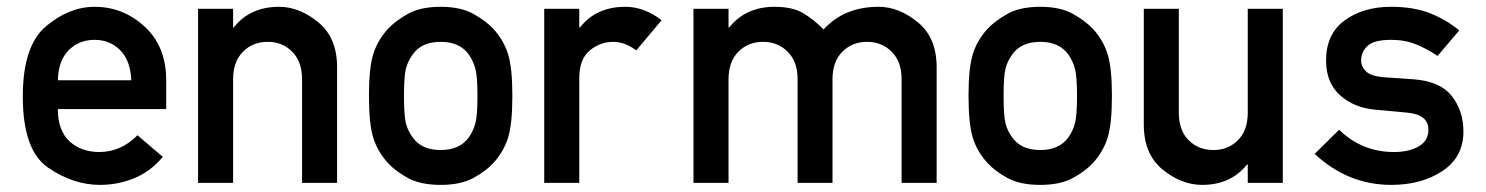

<svg xmlns="http://www.w3.org/2000/svg" viewBox="-20 -532 4327 559"><path d="M463.9 -214.4H148.4Q148.4 -151.9 182.4 -120.6Q216.3 -89.4 269 -89.4Q332 -89.4 380.4 -138.2L454.1 -75.2Q416.5 -31.2 369.4 -12.5Q322.3 6.3 271 6.3Q192.9 6.3 119.6 -44.2Q46.4 -94.7 46.4 -251Q46.4 -398.9 114 -455.6Q181.6 -512.2 255.4 -512.2Q338.9 -512.2 401.4 -454.3Q463.9 -396.5 463.9 -298.3ZM148.4 -298.3H362.3Q359.9 -355.5 330.1 -385.7Q300.3 -416 255.4 -416Q210 -416 179.9 -385.7Q149.9 -355.5 148.4 -298.3Z M556.6 0.5V-506.3H658.7V-452.1H660.6Q708 -512.2 792.5 -512.2Q851.6 -512.2 906.5 -467.3Q961.4 -422.4 961.4 -336.4V0.5H859.4V-301.3Q859.4 -352.5 830.8 -381.3Q802.2 -410.2 759.8 -410.2Q715.8 -410.2 687.3 -381.3Q658.7 -352.5 658.7 -301.3V0.5Z M1054.2 -253.4Q1054.2 -335 1066.9 -375Q1079.6 -415 1108.9 -447.3Q1129.9 -470.2 1166.7 -491.2Q1203.6 -512.2 1263.2 -512.2Q1321.8 -512.2 1358.9 -491.2Q1396 -470.2 1417 -447.3Q1446.3 -415 1459 -375Q1471.7 -335 1471.7 -253.4Q1471.7 -170.4 1459 -130.4Q1446.3 -90.3 1417 -58.1Q1396 -34.7 1358.9 -14.2Q1321.8 6.3 1263.2 6.3Q1203.6 6.3 1166.7 -14.2Q1129.9 -34.7 1108.9 -58.1Q1079.6 -90.3 1066.9 -130.4Q1054.2 -170.4 1054.2 -253.4ZM1370.1 -252.4Q1370.1 -307.6 1364.5 -330.1Q1358.9 -352.5 1345.2 -373Q1318.4 -410.2 1263.2 -410.2Q1207 -410.2 1181.2 -373Q1166.5 -352.5 1161.4 -330.1Q1156.2 -307.6 1156.2 -253.4Q1156.2 -197.8 1161.4 -175Q1166.5 -152.3 1181.2 -132.3Q1207 -95.2 1263.2 -95.2Q1318.4 -95.2 1345.2 -132.3Q1358.9 -152.3 1364.5 -174.8Q1370.1 -197.3 1370.1 -252.4Z M1564.5 0.5V-506.3H1666.5V-452.1H1668.5Q1715.8 -512.2 1800.3 -512.2Q1856 -512.2 1906.2 -473.1L1832.5 -385.3Q1799.3 -410.2 1765.1 -410.2Q1727.5 -410.2 1697 -385Q1666.5 -359.9 1666.5 -304.2V0.5Z M1999 0.5V-506.3H2101.1V-452.1H2103Q2151.4 -512.2 2234.9 -512.2Q2288.1 -512.2 2319.3 -493.2Q2350.6 -474.1 2377.9 -446.3Q2438 -512.2 2538.1 -512.2Q2597.2 -512.2 2652.1 -467.3Q2707 -422.4 2707 -336.4V0.5H2605V-301.3Q2605 -352.5 2576.2 -381.3Q2547.4 -410.2 2504.9 -410.2Q2460.9 -410.2 2432.4 -381.3Q2403.8 -352.5 2403.8 -301.3V0.5H2302.2V-301.3Q2302.2 -352.5 2273.4 -381.3Q2244.6 -410.2 2202.1 -410.2Q2158.2 -410.2 2129.6 -381.3Q2101.1 -352.5 2101.1 -301.3V0.5Z M2799.8 -253.4Q2799.8 -335 2812.5 -375Q2825.2 -415 2854.5 -447.3Q2875.5 -470.2 2912.4 -491.2Q2949.2 -512.2 3008.8 -512.2Q3067.4 -512.2 3104.5 -491.2Q3141.6 -470.2 3162.6 -447.3Q3191.9 -415 3204.6 -375Q3217.3 -335 3217.3 -253.4Q3217.3 -170.4 3204.6 -130.4Q3191.9 -90.3 3162.6 -58.1Q3141.6 -34.7 3104.5 -14.2Q3067.4 6.3 3008.8 6.3Q2949.2 6.3 2912.4 -14.2Q2875.5 -34.7 2854.5 -58.1Q2825.2 -90.3 2812.5 -130.4Q2799.8 -170.4 2799.8 -253.4ZM3115.7 -252.4Q3115.7 -307.6 3110.1 -330.1Q3104.5 -352.5 3090.8 -373Q3064 -410.2 3008.8 -410.2Q2952.6 -410.2 2926.8 -373Q2912.1 -352.5 2907 -330.1Q2901.9 -307.6 2901.9 -253.4Q2901.9 -197.8 2907 -175Q2912.1 -152.3 2926.8 -132.3Q2952.6 -95.2 3008.8 -95.2Q3064 -95.2 3090.8 -132.3Q3104.5 -152.3 3110.1 -174.8Q3115.7 -197.3 3115.7 -252.4Z M3310.1 -169.4V-506.3H3412.1V-204.1Q3412.1 -152.3 3440.7 -123.8Q3469.2 -95.2 3513.2 -95.2Q3555.7 -95.2 3584.2 -123.8Q3612.8 -152.3 3612.8 -204.1V-506.3H3714.8V0.5H3612.8V-53.2H3610.8Q3563.5 6.3 3480 6.3Q3419.9 6.3 3365 -38.3Q3310.1 -83 3310.1 -169.4Z M3807.6 -84 3878.9 -154.3Q3945.3 -89.4 4038.6 -89.4Q4082 -89.4 4110.4 -105.7Q4138.7 -122.1 4138.7 -154.3Q4138.7 -198.7 4076.7 -204.1L3986.8 -212.4Q3923.8 -217.3 3882.3 -253.9Q3840.8 -290.5 3840.8 -356Q3840.8 -433.1 3895 -472.7Q3949.2 -512.2 4029.8 -512.2Q4096.2 -512.2 4143.6 -493.4Q4190.9 -474.6 4228.5 -443.4L4165.5 -369.1Q4135.3 -389.6 4103 -402.8Q4070.8 -416 4029.8 -416Q3981 -416 3961.9 -398.7Q3942.9 -381.3 3942.9 -355Q3942.9 -338.4 3957 -324.2Q3971.2 -310.1 4009.8 -307.1L4093.8 -301.3Q4172.4 -295.9 4206.5 -252.7Q4240.7 -209.5 4240.7 -149.4Q4240.7 -74.7 4179.7 -34.2Q4118.7 6.3 4030.8 6.3Q3904.3 6.3 3807.6 -84Z"/></svg>

Font: Alte DIN 1451 Mittelschrift
Style: Regular
Weight: 400
Designer: Peter Wiegel
Foundry: Peter Wiegel
Version: Version 1.002 September 20, 2019